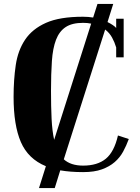

<svg xmlns="http://www.w3.org/2000/svg" viewBox="-20 -804 709 975"><path d="M526 -692Q558 -676 570 -662V-709H608V-513H570V-563Q562 -590 549 -613.5Q536 -637 514 -654L304 5Q339 37 402 37Q475 37 517.5 2Q560 -33 579 -116L634 -98Q622 -65 605.5 -34.5Q589 -4 562.5 19Q536 42 497.5 56Q459 70 402 70Q337 70 286 61L258 151H178L213 40Q123 3 86 -82.5Q49 -168 49 -312Q49 -399 60 -473.5Q71 -548 107.5 -602.5Q144 -657 213.5 -688Q283 -719 401 -719Q415 -719 428 -718Q441 -717 453 -715L475 -784H555ZM239 -343Q239 -262 242 -200.5Q245 -139 255 -94L443 -684Q434 -686 423.5 -687Q413 -688 402 -688Q346 -688 313.5 -666.5Q281 -645 264.5 -602Q248 -559 243.5 -494Q239 -429 239 -343Z"/></svg>

Font: Cafe24 ClassicType
Style: Regular
Weight: 400
Designer: Cafe24 thkim, hmlim, mnelim & 4IR
Foundry: Cafe24
Version: Version 1.000